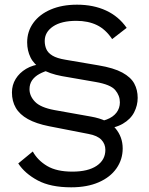

<svg xmlns="http://www.w3.org/2000/svg" viewBox="-20 -690 638 820"><path d="M417 -138 368 -168Q408 -169 435.5 -179.5Q463 -190 477.5 -209Q492 -228 492 -253Q492 -282 472 -305.5Q452 -329 388 -340L244 -365Q191 -375 158 -395Q125 -415 110.5 -444.5Q96 -474 96 -509Q96 -556 122.5 -592.5Q149 -629 197 -649.5Q245 -670 309 -670Q379 -670 433 -645Q487 -620 521 -571L459 -523Q431 -565 393.5 -583Q356 -601 306 -601Q242 -601 206.5 -577Q171 -553 171 -515Q171 -496 178 -480Q185 -464 204 -452.5Q223 -441 259 -435L400 -411Q466 -400 502.5 -380Q539 -360 553.5 -333Q568 -306 568 -272Q568 -240 553 -210.5Q538 -181 504.5 -161.5Q471 -142 417 -138ZM284 110Q196 110 141 80.5Q86 51 58 8L120 -43Q141 -5 181.5 19Q222 43 289 43Q356 43 393 18Q430 -7 430 -50Q430 -75 413 -93Q396 -111 358 -118L189 -151Q134 -162 99 -181.5Q64 -201 47.5 -229.5Q31 -258 31 -295Q31 -327 47 -353Q63 -379 91.5 -396Q120 -413 160 -417L195 -392Q168 -385 148 -374Q128 -363 117 -347Q106 -331 106 -309Q106 -280 129.5 -255.5Q153 -231 212 -220L369 -192Q442 -179 473 -142Q504 -105 504 -56Q504 -9 477.5 29Q451 67 401.5 88.5Q352 110 284 110Z"/></svg>

Font: Work Sans
Style: Regular
Weight: 400
Designer: Wei Huang
Foundry: Wei Huang
Version: Version 2.006; ttfautohint (v1.8.1.43-b0c9)